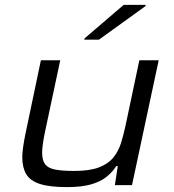

<svg xmlns="http://www.w3.org/2000/svg" viewBox="-20 -756 712 784"><path d="M253 8Q182 8 142.5 -5Q103 -18 87 -45Q71 -72 71 -114Q71 -132 74.5 -156Q78 -180 83 -205L147 -510H226L163 -214Q159 -195 155.5 -171.5Q152 -148 152 -133Q152 -101 164.5 -85Q177 -69 206 -63.5Q235 -58 283 -58Q346 -58 384 -72.5Q422 -87 443 -113Q464 -139 474.5 -173Q485 -207 493 -245L549 -510H628L519 0H449L461 -78H455Q439 -53 414.5 -33.5Q390 -14 351.5 -3Q313 8 253 8ZM324 -594 325 -599 485 -736H575L574 -731L384 -594Z"/></svg>

Font: Saira Expanded
Style: Italic
Weight: 400
Width: 7
Italic angle: -12°
Designer: Hector Gatti with collaboration of the Omnibus-Type team
Foundry: Omnibus-Type
Version: Version 1.101